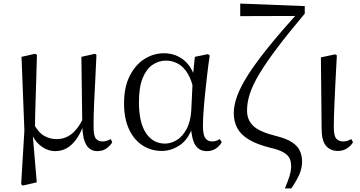

<svg xmlns="http://www.w3.org/2000/svg" viewBox="-20 -828 2008 1071"><path d="M98 200 116 -101 100 -511 176 -528 186 -522Q184 -440 182 -378.5Q180 -317 178.5 -269Q177 -221 176 -181Q175 -141 175 -102L162 -83L185 189L108 207ZM523 15Q483 15 462 -19Q441 -53 439 -125V-128L434 -511L510 -528L518 -522Q514 -436 511 -372.5Q508 -309 505.5 -263.5Q503 -218 502.5 -183.5Q502 -149 502 -119Q502 -70 515 -54.5Q528 -39 553 -39Q567 -39 577.5 -43Q588 -47 598 -52L606 -34Q594 -14 573 0.5Q552 15 523 15ZM288 15Q245 15 206.5 -15Q168 -45 151 -97H148L168 -137Q194 -89 226 -70.5Q258 -52 296 -52Q342 -52 378.5 -80Q415 -108 444 -168L457 -155H454Q430 -75 388 -30Q346 15 288 15Z M883 14Q823 14 775 -17Q727 -48 699.5 -107.5Q672 -167 672 -251Q672 -344 704.5 -406.5Q737 -469 787.5 -500Q838 -531 894 -531Q961 -531 1009.5 -489.5Q1058 -448 1078 -358H1085L1063 -313Q1051 -379 1027 -418Q1003 -457 971.5 -473.5Q940 -490 906 -490Q866 -490 831.5 -467Q797 -444 776 -393Q755 -342 755 -258Q755 -145 794 -86Q833 -27 901 -27Q933 -27 965 -46Q997 -65 1020 -106.5Q1043 -148 1047 -213L1056 -403L1067 -511L1140 -526L1150 -518Q1142 -467 1135.5 -410.5Q1129 -354 1123.5 -300Q1118 -246 1115 -201Q1112 -156 1112 -127Q1112 -77 1125 -58Q1138 -39 1163 -39Q1176 -39 1186 -42.5Q1196 -46 1206 -52L1217 -35Q1205 -13 1183.5 1Q1162 15 1134 15Q1092 15 1070.5 -17Q1049 -49 1044 -128H1057Q1032 -51 983.5 -18.5Q935 14 883 14Z M1569 223Q1586 184 1595 154Q1604 124 1604 99Q1604 77 1596.5 58Q1589 39 1564 23.5Q1539 8 1487 -4Q1411 -23 1366.5 -50.5Q1322 -78 1303 -114.5Q1284 -151 1284 -197Q1284 -240 1302.5 -291.5Q1321 -343 1362.5 -408.5Q1404 -474 1473.5 -560.5Q1543 -647 1644 -759L1634 -725V-739L1320 -738V-808L1680 -794V-752Q1589 -644 1527.5 -562.5Q1466 -481 1428.5 -419Q1391 -357 1374.5 -307.5Q1358 -258 1358 -212Q1358 -158 1393.5 -125Q1429 -92 1518 -70Q1579 -55 1610.5 -33.5Q1642 -12 1653.5 15Q1665 42 1665 74Q1665 110 1650 144.5Q1635 179 1605 223Z M1865 14Q1823 14 1798.5 -14.5Q1774 -43 1774 -112L1770 -508L1850 -525L1859 -519Q1854 -430 1851 -367Q1848 -304 1846 -259Q1844 -214 1843 -180.5Q1842 -147 1842 -118Q1842 -70 1856 -54.5Q1870 -39 1894 -39Q1909 -39 1919.5 -43Q1930 -47 1940 -52L1949 -35Q1940 -17 1917.5 -1.5Q1895 14 1865 14Z"/></svg>

Font: Noto Serif JP
Style: Regular
Weight: 400
Designer: Ryoko NISHIZUKA  (kana & ideographs); Frank Grießhammer (Latin, Greek & Cyrillic); Wenlong ZHANG  (bopomofo); Sandoll Co
Foundry: Adobe
Version: Version 2.003-H1;hotconv 1.1.1;makeotfexe 2.6.0